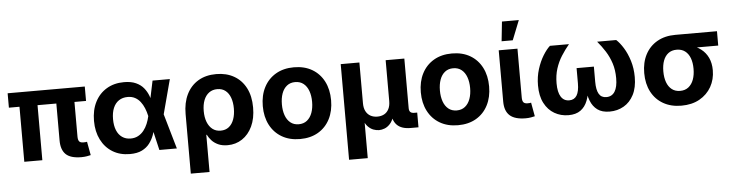

<svg xmlns="http://www.w3.org/2000/svg" viewBox="-53 -1023 5669 1490"><g transform="rotate(-5 2781.5 -278.5)"><path d="M545.9 2.9Q461.9 2.9 425 -32.7Q388.2 -68.4 388.2 -141.1V-509.3H529.3V-158.7Q529.3 -132.8 538.6 -121.3Q547.9 -109.9 570.3 -109.9Q581.1 -109.9 587.9 -110.6Q594.7 -111.3 599.6 -112.3L619.1 -6.8Q607.9 -3.9 588.9 -0.5Q569.8 2.9 545.9 2.9ZM101.1 0V-509.3H241.7V0ZM18.6 -428.7V-541H619.6V-428.7Z M923.3 11.7Q846.2 11.7 788.8 -23.4Q731.4 -58.6 699.5 -121.8Q667.5 -185.1 667.5 -268.6Q667.5 -353 699.5 -415.8Q731.4 -478.5 789.6 -513.4Q847.7 -548.3 925.3 -548.3Q981 -548.3 1018.3 -531.2Q1055.7 -514.2 1078.4 -486.1Q1101.1 -458 1113.5 -425Q1126 -392.1 1132.3 -360.4H1176.8L1210.4 -274.4L1289.6 0H1153.3L1089.8 -272Q1083 -303.2 1071.3 -331.8Q1059.6 -360.4 1042.2 -382.8Q1024.9 -405.3 1000.5 -418.2Q976.1 -431.2 943.8 -431.2Q903.8 -431.2 875 -411.9Q846.2 -392.6 831.1 -356.4Q815.9 -320.3 815.9 -269.5Q815.9 -219.2 830.6 -183.1Q845.2 -147 873.3 -127.4Q901.4 -107.9 939.5 -107.9Q972.7 -107.9 998 -121.6Q1023.4 -135.3 1041.7 -158.4Q1060.1 -181.6 1072 -210.4Q1084 -239.3 1090.3 -269L1147.5 -541H1282.2L1210 -269L1176.3 -186H1132.3Q1124.5 -154.3 1112.1 -119.6Q1099.6 -85 1077.1 -55.2Q1054.7 -25.4 1017.6 -6.8Q980.5 11.7 923.3 11.7Z M1380.4 204.1V-260.7Q1380.4 -348.1 1412.1 -412.8Q1443.8 -477.5 1502.7 -512.9Q1561.5 -548.3 1643.6 -548.3Q1722.7 -548.3 1781.7 -514.6Q1840.8 -481 1873.8 -417.7Q1906.7 -354.5 1906.7 -265.1Q1906.7 -180.2 1877.7 -118.7Q1848.6 -57.1 1798.3 -23.9Q1748 9.3 1684.6 9.3Q1641.6 9.3 1611.1 -4.9Q1580.6 -19 1561 -40.8Q1541.5 -62.5 1530.3 -85.4H1526.4V204.1ZM1640.6 -107.9Q1678.7 -107.9 1704.6 -128.4Q1730.5 -148.9 1743.9 -185.8Q1757.3 -222.7 1757.3 -270.5Q1757.3 -318.4 1744.1 -354.5Q1731 -390.6 1705.3 -410.9Q1679.7 -431.2 1641.6 -431.2Q1604.5 -431.2 1577.6 -411.4Q1550.8 -391.6 1536.6 -355.7Q1522.5 -319.8 1522.5 -270.5Q1522.5 -222.2 1536.6 -185.5Q1550.8 -148.9 1577.1 -128.4Q1603.5 -107.9 1640.6 -107.9Z M2248.5 10.7Q2167.5 10.7 2107.7 -24.2Q2047.9 -59.1 2015.1 -122.1Q1982.4 -185.1 1982.4 -268.6Q1982.4 -352.5 2015.1 -415.5Q2047.9 -478.5 2107.7 -513.4Q2167.5 -548.3 2248.5 -548.3Q2330.6 -548.3 2390.1 -513.4Q2449.7 -478.5 2482.2 -415.5Q2514.6 -352.5 2514.6 -268.6Q2514.6 -185.1 2482.2 -122.1Q2449.7 -59.1 2390.1 -24.2Q2330.6 10.7 2248.5 10.7ZM2248.5 -104.5Q2287.1 -104.5 2313.5 -125.7Q2339.8 -147 2353.3 -184.1Q2366.7 -221.2 2366.7 -269Q2366.7 -316.9 2353.3 -354Q2339.8 -391.1 2313.5 -412.1Q2287.1 -433.1 2248.5 -433.1Q2210.4 -433.1 2184.1 -412.1Q2157.7 -391.1 2144.5 -354.2Q2131.3 -317.4 2131.3 -269Q2131.3 -221.2 2144.5 -184.1Q2157.7 -147 2184.1 -125.7Q2210.4 -104.5 2248.5 -104.5Z M2613.3 204.1V-541H2758.8V-223.1Q2758.8 -185.5 2772.2 -160.4Q2785.6 -135.3 2808.8 -122.8Q2832 -110.4 2861.8 -110.4Q2891.6 -110.4 2914.6 -122.8Q2937.5 -135.3 2950.4 -160.4Q2963.4 -185.5 2963.4 -223.1V-541H3108.9V-154.3Q3108.9 -133.8 3118.7 -124.3Q3128.4 -114.7 3149.9 -114.7H3171.9V0H3110.4Q3039.1 0 3004.2 -35.9Q2969.2 -71.8 2969.2 -139.6V-189H2993.7Q2993.7 -134.3 2981.7 -98.6Q2969.7 -63 2950.4 -42.5Q2931.2 -22 2908.7 -13.4Q2886.2 -4.9 2865.7 -4.9Q2844.2 -4.9 2821.5 -13.4Q2798.8 -22 2779.1 -42.5Q2759.3 -63 2747.1 -98.6Q2734.9 -134.3 2734.9 -189H2758.8V204.1Z M3479.5 10.7Q3398.4 10.7 3338.6 -24.2Q3278.8 -59.1 3246.1 -122.1Q3213.4 -185.1 3213.4 -268.6Q3213.4 -352.5 3246.1 -415.5Q3278.8 -478.5 3338.6 -513.4Q3398.4 -548.3 3479.5 -548.3Q3561.5 -548.3 3621.1 -513.4Q3680.7 -478.5 3713.1 -415.5Q3745.6 -352.5 3745.6 -268.6Q3745.6 -185.1 3713.1 -122.1Q3680.7 -59.1 3621.1 -24.2Q3561.5 10.7 3479.5 10.7ZM3479.5 -104.5Q3518.1 -104.5 3544.4 -125.7Q3570.8 -147 3584.2 -184.1Q3597.7 -221.2 3597.7 -269Q3597.7 -316.9 3584.2 -354Q3570.8 -391.1 3544.4 -412.1Q3518.1 -433.1 3479.5 -433.1Q3441.4 -433.1 3415 -412.1Q3388.7 -391.1 3375.5 -354.2Q3362.3 -317.4 3362.3 -269Q3362.3 -221.2 3375.5 -184.1Q3388.7 -147 3415 -125.7Q3441.4 -104.5 3479.5 -104.5Z M4007.3 2.9Q3922.9 2.9 3883.5 -32.7Q3844.2 -68.4 3844.2 -141.1V-541H3990.2V-160.6Q3990.2 -134.3 3999.5 -123Q4008.8 -111.8 4031.2 -111.8Q4041.5 -111.8 4047.9 -112.3Q4054.2 -112.8 4059.1 -114.3L4078.6 -6.8Q4066.9 -3.9 4048.3 -0.5Q4029.8 2.9 4007.3 2.9ZM3872.6 -608.9 3888.7 -761.2H4020L3959.5 -608.9Z M4340.3 7.8Q4280.8 7.8 4231.4 -20.5Q4182.1 -48.8 4153.1 -104.5Q4124 -160.2 4124 -242.2Q4124 -310.1 4142.6 -368.9Q4161.1 -427.7 4188.7 -472.4Q4216.3 -517.1 4243.2 -541H4391.6Q4357.9 -500.5 4330.1 -456.5Q4302.2 -412.6 4285.6 -360.8Q4269 -309.1 4269 -246.1Q4269 -177.2 4291.5 -141.8Q4314 -106.4 4356 -106.4Q4395.5 -106.4 4414.8 -137.9Q4434.1 -169.4 4434.1 -231.9V-350.6H4568.8V-231.9Q4568.8 -169.4 4587.2 -137.9Q4605.5 -106.4 4645 -106.4Q4688.5 -106.4 4710.9 -141.8Q4733.4 -177.2 4733.4 -246.1Q4733.4 -310.1 4716.6 -362.1Q4699.7 -414.1 4671.9 -458Q4644 -502 4610.8 -541H4759.3Q4786.1 -517.1 4813.7 -472.9Q4841.3 -428.7 4859.6 -369.6Q4877.9 -310.5 4877.9 -242.2Q4877.9 -160.2 4849.1 -104.5Q4820.3 -48.8 4771 -20.5Q4721.7 7.8 4661.1 7.8Q4602.1 7.8 4566.2 -18.6Q4530.3 -44.9 4512.5 -91.3Q4494.6 -137.7 4490.2 -198.2H4511.2Q4506.3 -136.7 4488.3 -90.3Q4470.2 -43.9 4434.3 -18.1Q4398.4 7.8 4340.3 7.8Z M5219.7 10.7Q5138.7 10.7 5078.6 -23.7Q5018.6 -58.1 4986.1 -120.4Q4953.6 -182.6 4953.6 -266.1Q4953.6 -349.1 4986.1 -410.9Q5018.6 -472.7 5078.4 -506.8Q5138.2 -541 5219.7 -541H5544.4V-429.2H5310.1L5219.7 -425.3Q5181.2 -425.3 5155 -405.5Q5128.9 -385.7 5115.7 -350.1Q5102.5 -314.5 5102.5 -266.1Q5102.5 -218.3 5115.7 -181.9Q5128.9 -145.5 5155.3 -125Q5181.6 -104.5 5219.7 -104.5Q5258.3 -104.5 5284.7 -125.2Q5311 -146 5324.5 -182.4Q5337.9 -218.8 5337.9 -266.1Q5337.9 -314.5 5324.5 -350.1Q5311 -385.7 5284.7 -405.5Q5258.3 -425.3 5219.7 -425.3V-463.4Q5278.3 -463.4 5326.9 -449.7Q5375.5 -436 5411.1 -408.4Q5446.8 -380.9 5466.3 -339.4Q5485.8 -297.9 5485.8 -242.2Q5485.8 -170.9 5453.4 -113.5Q5420.9 -56.2 5361.3 -22.7Q5301.8 10.7 5219.7 10.7Z"/></g></svg>

Font: Inter 17pt
Style: Bold
Weight: 700
Version: Version 4.001;git-66647c0bb